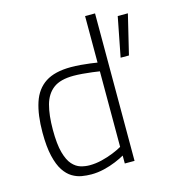

<svg xmlns="http://www.w3.org/2000/svg" viewBox="-109 -815 813 913"><g transform="rotate(-15 297.0 -358.5)"><path d="M506 -491 544 -686H594L547 -491ZM229 9Q206 9 182 5Q158 1 135.5 -12.5Q113 -26 95 -53Q77 -80 66 -126.5Q55 -173 55 -243Q55 -330 74.5 -389.5Q94 -449 140 -479Q186 -509 266 -509Q288 -509 313 -507Q338 -505 360 -502Q382 -499 394 -497V-726H443V0H395V-39Q378 -29 350.5 -17.5Q323 -6 291.5 1.5Q260 9 229 9ZM232 -35Q262 -35 292.5 -42.5Q323 -50 350 -61Q377 -72 394 -82V-454Q382 -456 359 -459Q336 -462 311 -464Q286 -466 267 -466Q202 -466 167.5 -440Q133 -414 119.5 -364.5Q106 -315 106 -243Q106 -172 117.5 -130.5Q129 -89 147.5 -68.5Q166 -48 188 -41.5Q210 -35 232 -35Z"/></g></svg>

Font: Cairo Play Light
Style: Regular
Weight: 300
Version: Version 3.119